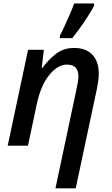

<svg xmlns="http://www.w3.org/2000/svg" viewBox="-20 -821 630 1082"><path d="M292.5 240.2 413.1 -328.1Q417 -347.2 419.4 -362.5Q421.9 -377.9 421.9 -391.1Q421.9 -457 357.4 -457Q305.2 -457 257.1 -397.7Q209 -338.4 186.5 -231L137.7 0H23.4L138.2 -540.5H227.1L215.3 -438.5H219.7Q249.5 -481.4 293.2 -516.1Q336.9 -550.8 398.4 -550.8Q464.4 -550.8 500.5 -512.7Q536.6 -474.6 536.6 -406.2Q536.6 -385.7 533.4 -363.3Q530.3 -340.8 525.9 -319.8L406.7 240.2ZM317.4 -606V-620.1Q330.1 -644 345 -676.3Q359.9 -708.5 374 -741.5Q388.2 -774.4 397.9 -801.3H510.3V-788.6Q498 -765.1 478 -733.4Q458 -701.7 434.3 -668.5Q410.6 -635.3 387.2 -606Z"/></svg>

Font: Open Sans SemiBold
Style: Italic
Weight: 600
Italic angle: -12°
Designer: Monotype Design Team
Foundry: Monotype Imaging Inc.
Version: Version 3.003; ttfautohint (v1.8.4)